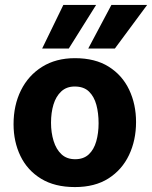

<svg xmlns="http://www.w3.org/2000/svg" viewBox="-20 -751 617 779"><path d="M284 8Q202 8 146.5 -26Q91 -60 63 -118Q35 -176 35 -247Q35 -324 65 -384.5Q95 -445 151 -480Q207 -515 284 -515Q366 -515 421 -480.5Q476 -446 504 -387Q532 -328 532 -256Q532 -182 503.5 -122Q475 -62 420 -27Q365 8 284 8ZM283 -400Q250 -400 228.5 -380Q207 -360 197 -327Q187 -294 187 -253Q187 -213 197.5 -179Q208 -145 229.5 -125Q251 -105 285 -105Q319 -105 340 -124.5Q361 -144 370.5 -177.5Q380 -211 380 -251Q380 -292 371 -325.5Q362 -359 341 -379.5Q320 -400 283 -400ZM338 -554 432 -731H577L446 -554ZM151 -554 237 -731H370L259 -554Z"/></svg>

Font: Hind Variable Light
Style: Regular
Weight: 300
Designer: Manushi Parikh, Satya Rajpurohit
Foundry: Indian Type Foundry
Version: Version 3.000